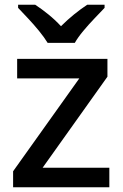

<svg xmlns="http://www.w3.org/2000/svg" viewBox="-20 -786 515 806"><path d="M439 0H35V-67L313 -457H52V-539H431V-464L159 -82H439ZM180 -606Q166 -629 144 -656Q122 -683 98 -708.5Q74 -734 56 -753V-766H128Q154 -749 182.5 -726Q211 -703 236 -676Q263 -703 291.5 -726Q320 -749 346 -766H419V-753Q401 -734 376.5 -708.5Q352 -683 329.5 -656Q307 -629 294 -606Z"/></svg>

Font: Noto Sans Kannada Medium
Style: Regular
Weight: 500
Designer: Jelle Bosma - Monotype Design Team
Foundry: Monotype Imaging Inc.
Version: Version 2.005; ttfautohint (v1.8.4.7-5d5b)